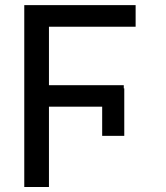

<svg xmlns="http://www.w3.org/2000/svg" viewBox="-20 -748 662 768"><path d="M477.1 -394.5V-204.6H388.7V-394.5ZM175.8 -727.5V0H77.1V-727.5ZM475.1 -407.2V-321.3H160.2V-407.2ZM522.5 -727.5V-641.1H160.6V-727.5Z"/></svg>

Font: Inter Cardless Tabular
Style: Regular
Weight: 400
Designer: Rasmus Andersson
Foundry: rsms
Version: Version 4.000;git-4fc901f